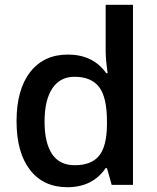

<svg xmlns="http://www.w3.org/2000/svg" viewBox="-20 -780 663 810"><path d="M264.2 9.8Q163.1 9.8 106.4 -63.5Q49.8 -136.7 49.8 -269Q49.8 -401.9 107.2 -475.8Q164.6 -549.8 266.1 -549.8Q372.6 -549.8 428.2 -471.2H434.1Q425.8 -529.3 425.8 -563V-759.8H541V0H451.2L431.2 -70.8H425.8Q370.6 9.8 264.2 9.8ZM294.9 -83Q365.7 -83 397.9 -122.8Q430.2 -162.6 431.2 -252V-268.1Q431.2 -370.1 397.9 -413.1Q364.7 -456.1 293.9 -456.1Q233.4 -456.1 200.7 -407Q168 -357.9 168 -267.1Q168 -177.2 199.7 -130.1Q231.4 -83 294.9 -83Z"/></svg>

Font: f4_41340          
Style: Regular
Weight: 600
Foundry: Ascender Corporation
Version: Version 1.10